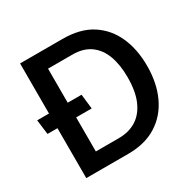

<svg xmlns="http://www.w3.org/2000/svg" viewBox="-151 -833 988 986"><g transform="rotate(-30 342.5 -340.0)"><path d="M291 -296 281 -383H18L29 -296ZM337 0Q437 0 506 -43.5Q575 -87 611 -164.5Q647 -242 647 -344Q647 -441 613.5 -516.5Q580 -592 512.5 -636Q445 -680 339 -680H88V0ZM343 -585Q408 -585 449.5 -555Q491 -525 511 -471Q531 -417 531 -343Q531 -258 506.5 -203Q482 -148 438.5 -121Q395 -94 335 -94H199V-585Z"/></g></svg>

Font: Catamaran SemiBold
Style: Regular
Weight: 600
Designer: Pria Ravichandran
Version: Version 2.000